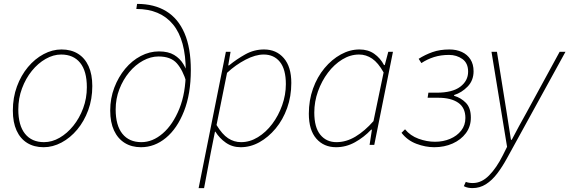

<svg xmlns="http://www.w3.org/2000/svg" viewBox="-20 -744 2924 986"><path d="M204 12Q155 12 119.5 -10Q84 -32 65 -74Q46 -116 46 -176Q46 -243 67 -300Q88 -357 123.5 -399.5Q159 -442 204 -466Q249 -490 296 -490Q345 -490 380.5 -468Q416 -446 435 -404Q454 -362 454 -302Q454 -235 433 -178Q412 -121 376.5 -78.5Q341 -36 296 -12Q251 12 204 12ZM206 -14Q247 -14 286 -36.5Q325 -59 356.5 -98Q388 -137 407 -188Q426 -239 426 -296Q426 -379 391.5 -421.5Q357 -464 294 -464Q254 -464 214.5 -441.5Q175 -419 143.5 -380Q112 -341 93 -290Q74 -239 74 -182Q74 -100 108.5 -57Q143 -14 206 -14Z M704 12Q656 12 620.5 -10Q585 -32 565.5 -74Q546 -116 546 -176Q546 -239 567 -294Q588 -349 623 -391Q658 -433 703 -456.5Q748 -480 796 -480Q844 -480 874 -462Q904 -444 921.5 -415Q939 -386 948 -352L938 -320Q919 -384 888 -419Q857 -454 794 -454Q754 -454 714.5 -432.5Q675 -411 643.5 -373Q612 -335 593 -286Q574 -237 574 -182Q574 -100 608.5 -57Q643 -14 706 -14Q764 -14 816 -59Q868 -104 901 -185.5Q934 -267 934 -378Q934 -539 868.5 -618.5Q803 -698 680 -698L684 -724Q772 -724 833.5 -686.5Q895 -649 927.5 -573.5Q960 -498 960 -384Q960 -262 925 -173Q890 -84 832 -36Q774 12 704 12Z M1000 222 1140 -478H1164L1152 -408H1156Q1195 -440 1240 -465Q1285 -490 1336 -490Q1399 -490 1437.5 -445.5Q1476 -401 1476 -318Q1476 -249 1454.5 -189Q1433 -129 1395.5 -84Q1358 -39 1312 -13.5Q1266 12 1216 12Q1173 12 1140 -11Q1107 -34 1086 -68H1084L1062 42L1028 222ZM1218 -14Q1263 -14 1304.5 -39.5Q1346 -65 1378 -107.5Q1410 -150 1429 -203.5Q1448 -257 1448 -312Q1448 -388 1417.5 -426Q1387 -464 1334 -464Q1292 -464 1241 -437.5Q1190 -411 1146 -370L1092 -102Q1121 -54 1151.5 -34Q1182 -14 1218 -14Z M1706 12Q1643 12 1604.5 -32Q1566 -76 1566 -160Q1566 -229 1587.5 -289Q1609 -349 1646.5 -394Q1684 -439 1730.5 -464.5Q1777 -490 1826 -490Q1870 -490 1901.5 -468Q1933 -446 1952 -410H1956L1974 -478H1998L1902 0H1878L1890 -78H1886Q1849 -39 1803 -13.5Q1757 12 1706 12ZM1708 -14Q1758 -14 1805.5 -42.5Q1853 -71 1898 -122L1950 -372Q1922 -422 1891 -443Q1860 -464 1824 -464Q1779 -464 1737.5 -438.5Q1696 -413 1664 -370.5Q1632 -328 1613 -275Q1594 -222 1594 -166Q1594 -90 1625 -52Q1656 -14 1708 -14Z M2210 12Q2165 12 2118.5 -5.5Q2072 -23 2042 -62L2060 -80Q2087 -47 2129.5 -31.5Q2172 -16 2214 -16Q2256 -16 2291.5 -31Q2327 -46 2348.5 -73.5Q2370 -101 2370 -138Q2370 -191 2333 -216.5Q2296 -242 2231 -242H2176L2180 -268H2222Q2303 -268 2343.5 -298.5Q2384 -329 2384 -376Q2384 -420 2354.5 -441Q2325 -462 2286 -462Q2244 -462 2209 -451Q2174 -440 2144 -420L2130 -442Q2163 -463 2201 -476.5Q2239 -490 2288 -490Q2324 -490 2352 -477Q2380 -464 2396 -439Q2412 -414 2412 -378Q2412 -331 2381.5 -299.5Q2351 -268 2312 -256V-252Q2347 -242 2372.5 -216Q2398 -190 2398 -140Q2398 -94 2372.5 -60Q2347 -26 2304.5 -7Q2262 12 2210 12Z M2406 222Q2396 222 2384.5 220Q2373 218 2362 212L2372 190Q2387 196 2408 196Q2453 196 2491.5 157Q2530 118 2562 54L2584 10L2504 -478H2532L2582 -166Q2588 -132 2593 -95.5Q2598 -59 2604 -26H2608Q2626 -61 2645.5 -96.5Q2665 -132 2684 -166L2854 -478H2884L2584 68Q2560 112 2533.5 147Q2507 182 2475.5 202Q2444 222 2406 222Z"/></svg>

Font: Source Sans 3 ExtraLight
Style: Italic
Weight: 250
Italic angle: -11°
Designer: Paul D. Hunt
Foundry: Adobe
Version: Version 3.046;hotconv 1.0.118;makeotfexe 2.5.65603